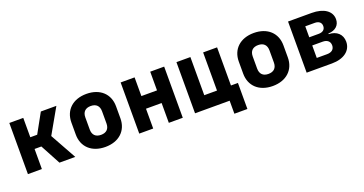

<svg xmlns="http://www.w3.org/2000/svg" viewBox="-37 -1180 3674 1940"><g transform="rotate(-20 1800.0 -210.0)"><path d="M219 0V-216H292L408 0H578L422 -281L575 -550H408L293 -342H219V-550H69V0Z M900 10C1047 10 1140 -78 1140 -210V-340C1140 -472 1047 -560 900 -560C753 -560 660 -472 660 -340V-210C660 -78 753 10 900 10ZM900 -120C842 -120 810 -152 810 -210V-340C810 -398 842 -430 900 -430C958 -430 990 -398 990 -340V-210C990 -152 958 -120 900 -120Z M1416 0V-213H1584V0H1734V-550H1584V-349H1416V-550H1266V0Z M2378 140V-140H2303V-550H2153V-140H2016V-550H1866V0H2238V140Z M2700 10C2847 10 2940 -78 2940 -210V-340C2940 -472 2847 -560 2700 -560C2553 -560 2460 -472 2460 -340V-210C2460 -78 2553 10 2700 10ZM2700 -120C2642 -120 2610 -152 2610 -210V-340C2610 -398 2642 -430 2700 -430C2758 -430 2790 -398 2790 -340V-210C2790 -152 2758 -120 2700 -120Z M3338 0C3467 0 3549 -62 3549 -158C3549 -237 3494 -288 3408 -290V-297C3483 -299 3530 -341 3530 -407C3530 -494 3449 -550 3320 -550H3066V0ZM3213 -445H3315C3359 -445 3385 -423 3385 -386C3385 -349 3359 -327 3315 -327H3213ZM3213 -239H3325C3374 -239 3403 -214 3403 -172C3403 -130 3374 -105 3325 -105H3213Z"/></g></svg>

Font: Tekne LDO ExtraBold
Style: Regular
Weight: 800
Monospace: yes
Designer: Alessio Laiso, Mario Rullo, Paolo Rosset
Foundry: Alessio Laiso
Version: Version 1.000;hotconv 1.0.109;makeotfexe 2.5.65596